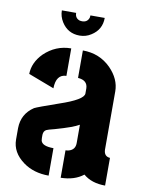

<svg xmlns="http://www.w3.org/2000/svg" viewBox="-81 -769 624 827"><g transform="rotate(10 230.5 -355.5)"><path d="M122.1 -710.9H184.6Q184.6 -687.5 206.1 -680.7Q211.9 -679.7 215.8 -679.7Q239.3 -679.7 246.1 -701.2Q247.1 -707 247.1 -710.9H309.6Q309.6 -659.2 265.6 -631.8Q243.2 -617.2 215.8 -617.2Q164.1 -617.2 136.7 -661.1Q122.1 -684.6 122.1 -710.9ZM24.4 -128.9Q24.4 -72.3 78.1 -33.2Q124 0 189.5 0V-120.1Q139.6 -120.1 133.8 -143.6Q132.8 -149.4 132.8 -155.3V-168.9Q133.8 -185.5 145.5 -191.4Q150.4 -194.3 181.6 -202.1Q257.8 -223.6 284.2 -239.3V-159.2Q284.2 -129.9 256.8 -122.1Q250 -120.1 242.2 -120.1V0Q302.7 -1 340.8 -31.2Q377 0 436.5 0V-121.1Q410.2 -123 409.2 -152.3V-407.2Q409.2 -460.9 364.3 -506.8Q314.5 -556.6 241.2 -556.6V-436.5Q283.2 -433.6 284.2 -398.4V-376Q284.2 -348.6 179.7 -313.5Q89.8 -282.2 77.1 -275.4Q25.4 -241.2 24.4 -178.7ZM31.2 -417 144.5 -374Q145.5 -435.5 190.4 -436.5V-556.6Q123 -556.6 72.3 -507.8Q32.2 -466.8 31.2 -417Z"/></g></svg>

Font: Post No Bills Colombo
Style: ExtraBold
Weight: 900
Designer: Kosala Senevirathne, Siva Puranthara, Lasantha Premarathna, Tharique Azeez
Foundry: Mooniak
Version: Version 1.220 ; ttfautohint (v1.5)